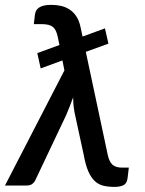

<svg xmlns="http://www.w3.org/2000/svg" viewBox="-53 -746 582 772"><path d="M465 -72 460 -30.5Q457.5 -8.5 443.8 -1.5Q430 5.5 407 5.5Q382.5 5.5 362.8 0.8Q343 -4 328 -18Q313 -32 302 -57.2Q291 -82.5 283.5 -124L247 -292.5Q243.5 -311.5 242.2 -326.5Q241 -341.5 241 -354.5Q235.5 -338.5 228.5 -321Q221.5 -303.5 213 -283L88.5 -20.5Q84.5 -12 76.2 -6Q68 0 53 0H-33L206 -463L198 -503L110.5 -471L97 -532.5L186 -565L179.5 -596.5Q176.5 -611 172 -621Q167.5 -631 160 -637.2Q152.5 -643.5 141.2 -646.2Q130 -649 113.5 -649H83L87.5 -687.5Q88.5 -695.5 92.2 -702.8Q96 -710 103.5 -715.2Q111 -720.5 123 -723.5Q135 -726.5 153 -726.5Q172.5 -726.5 191.2 -722.5Q210 -718.5 226 -708.2Q242 -698 253.8 -680.5Q265.5 -663 271 -636L279 -599L369 -632L383 -570.5L292 -537.5L380 -124.5Q385.5 -97 398.5 -84.5Q411.5 -72 438 -72Z"/></svg>

Font: Lato SemiBold
Style: Italic
Weight: 600
Italic angle: -7°
Designer: Lukasz Dziedzic with Adam Twardoch and Botio Nikoltchev
Foundry: tyPoland Lukasz Dziedzic
Version: Version 2.015; 2015-08-06; http://www.latofonts.com/